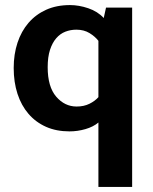

<svg xmlns="http://www.w3.org/2000/svg" viewBox="-20 -507 603 757"><path d="M368 -24Q348 -7 317 2Q286 11 254 11Q202 11 161.5 -7Q121 -25 92.5 -58Q64 -91 49 -137Q34 -183 34 -239Q34 -293 49 -338.5Q64 -384 92.5 -417Q121 -450 162 -468.5Q203 -487 256 -487Q291 -487 328 -474.5Q365 -462 389 -436L398 -477H501V230H368ZM368 -346Q355 -363 333 -376.5Q311 -390 281 -390Q258 -390 237.5 -382Q217 -374 201.5 -356Q186 -338 177 -310Q168 -282 168 -242Q168 -165 201.5 -126Q235 -87 282 -87Q311 -87 333 -98Q355 -109 368 -124Z"/></svg>

Font: Ek Mukta
Style: Bold
Weight: 700
Designer: Girish Dalvi and Yashodeep Gholap
Foundry: Ek Type
Version: Version 2.538;PS 1.002;hotconv 16.6.51;makeotf.lib2.5.65220;